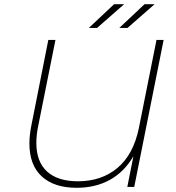

<svg xmlns="http://www.w3.org/2000/svg" viewBox="-20 -890 839 914"><path d="M759 -700 619 0H586L615 -146Q571 -71 502.5 -33.5Q434 4 345 4Q238 4 179 -50Q120 -104 120 -207Q120 -246 129 -291L210 -700H244L162 -291Q153 -248 153 -210Q153 -120 204 -73.5Q255 -27 351 -27Q463 -27 539 -90.5Q615 -154 641 -280L725 -700ZM523 -870H571L442 -757H403ZM668 -870H716L587 -757H548Z"/></svg>

Font: Montserrat Alternates ExLight
Style: Italic
Weight: 275
Italic angle: -11.3°
Designer: Julieta Ulanovsky
Foundry: Julieta Ulanovsky
Version: Version 7.200